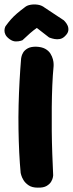

<svg xmlns="http://www.w3.org/2000/svg" viewBox="-49 -864 333 881"><path d="M124 -3Q98.2 -3 82.8 -13.4Q67.2 -23.8 59.1 -37.1Q51 -50.5 48.4 -60.5Q45.8 -70.5 45.8 -70.5Q41.8 -113.5 39.2 -164.5Q36.8 -215.5 35.9 -270.9Q35 -326.2 36.4 -382.5Q37.8 -438.8 40.8 -492.8Q43.8 -546.8 47.8 -594.8Q47.8 -594.8 49.4 -603.4Q51 -612 57.2 -622.7Q63.3 -633.3 77.2 -641.5Q91.2 -649.8 115.8 -649.8Q142.2 -648.9 158.2 -640.1Q174.2 -631.2 182.4 -618Q190.5 -604.7 193.8 -591.8Q197 -579 197 -570.1Q197 -561.2 197 -561.2Q193 -520.2 191 -472Q189 -423.8 188.5 -371.2Q188 -318.8 188.5 -264.8Q189 -210.8 190.9 -158.5Q192.8 -106.2 195 -59.5Q195 -59.5 193.8 -50.9Q192.6 -42.4 186 -30.9Q179.5 -19.5 165 -10.9Q150.5 -2.2 124 -3ZM-4.5 -684Q-19 -694.5 -23.9 -704.8Q-28.8 -715 -28.5 -723.8Q-28.2 -732.5 -26.1 -737.9Q-24 -743.2 -24 -743.2Q-11 -761.2 1.2 -775.1Q13.5 -789 28.8 -802.1Q44 -815.2 65.5 -831.2Q74.5 -839 90.6 -842Q106.8 -845 124.6 -842.4Q142.5 -839.8 157 -828.2L243.8 -770.8Q243.8 -770.8 249.8 -764.4Q255.8 -758 260.9 -747.4Q266 -736.8 264.5 -723.9Q263 -711 248 -697Q237.5 -687 225.1 -684.9Q212.8 -682.8 201.6 -684.9Q190.5 -687 183.4 -689.6Q176.2 -692.2 176.2 -692.2L120 -735.8Q105.8 -726.2 88.8 -711.4Q71.8 -696.5 53.8 -679.2Q53.8 -679.2 45 -676.5Q36.2 -673.8 23 -673.9Q9.8 -674 -4.5 -684Z"/></svg>

Font: Sour Gummy Black
Style: Regular
Weight: 900
Version: Version 1.000